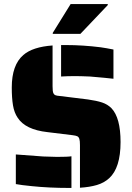

<svg xmlns="http://www.w3.org/2000/svg" viewBox="-20 -918 652 946"><path d="M423 -541Q377 -543 349 -543Q313 -543 281 -541V-696H306Q388 -696 476 -685Q504 -681 539 -674V-530Q506 -534 423 -541ZM374 -203Q374 -224 371 -233.5Q368 -243 361 -246.5Q354 -250 337 -252L214 -267Q105 -279 67 -338Q50 -363 44 -399Q38 -435 38 -487Q38 -598 95 -647Q141 -687 239 -694V-493Q239 -480 240 -471Q241 -462 244 -457Q247 -451 254 -448.5Q261 -446 275 -445L413 -428Q456 -422 483 -413Q510 -404 529 -385Q574 -338 574 -218Q574 -91 518 -40Q493 -17 457.5 -6.5Q422 4 374 7ZM135 -1Q84 -6 58 -11V-157Q117 -152 193 -147Q241 -145 261 -145Q315 -145 332 -148V8H321Q221 8 135 -1ZM240 -756 328 -898H511V-893L376 -751H240Z"/></svg>

Font: Saira Stencil One
Style: Regular
Weight: 400
Designer: Hector Gatti with collaboration of the Omnibus-Type team
Foundry: Omnibus-Type
Version: Version 1.004